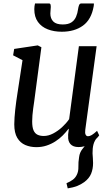

<svg xmlns="http://www.w3.org/2000/svg" viewBox="-20 -820 624 1083"><path d="M362 242.5 355 213.5Q377 204 391 193.5Q405 183 413 166.5Q423 147 422.2 120.8Q421.5 94.5 426 67.5Q429 40.5 444.5 21.2Q460 2 470.5 -12L531 -48.5Q513 -27.5 507.2 -5.2Q501.5 17 502 45Q502.5 57.5 503.8 71.8Q505 86 505 99.5Q505 132.5 494.2 159.2Q483.5 186 455.5 207Q437.5 220 416 228.8Q394.5 237.5 362 242.5ZM185 10Q151 10 122.8 -2Q94.5 -14 77.5 -42.2Q60.5 -70.5 60.5 -119Q60.5 -136.5 62 -157.5Q63.5 -178.5 66 -202Q68.5 -225.5 71.8 -249Q75 -272.5 78.5 -294L107 -480.5L54 -508L60 -544L193 -564L213.5 -553.5L178.5 -290Q176 -269 173 -248.2Q170 -227.5 167.2 -207.8Q164.5 -188 163 -169.8Q161.5 -151.5 161.5 -135Q161.5 -102.5 169.2 -84.8Q177 -67 191.8 -60Q206.5 -53 227 -53Q253 -53 279.8 -67Q306.5 -81 330 -102.5Q353.5 -124 370 -148L425 -559.5H525L461 -88Q458.5 -69.5 463 -60.5Q467.5 -51.5 476.5 -51.5Q486 -51.5 497.8 -58.5Q509.5 -65.5 527.5 -82L539.5 -56.5Q535 -49 519 -33.2Q503 -17.5 478.2 -4Q453.5 9.5 423 9.5Q392 9.5 377.2 -7.5Q362.5 -24.5 364.5 -52.5Q364 -54.5 364.2 -59Q364.5 -63.5 365.2 -69.2Q366 -75 366.8 -81Q367.5 -87 368 -92.5L366.5 -93.5Q352 -74 333.5 -55.5Q315 -37 292 -22.2Q269 -7.5 242.5 1.2Q216 10 185 10ZM256 -800.5Q263 -800.5 264.8 -794.8Q266.5 -789 266.5 -780.5Q266.5 -772.5 265.2 -762.5Q264 -752.5 264 -744Q264 -715.5 280.5 -698.8Q297 -682 334 -682Q365 -682 382.8 -693.8Q400.5 -705.5 409 -725.5Q417.5 -745.5 420.5 -769Q422 -780.5 425.8 -790.5Q429.5 -800.5 438.5 -800.5H509.5Q509.5 -797 509.5 -793.5Q509.5 -790 508.5 -785Q495.5 -710 448 -675.5Q400.5 -641 328.5 -641Q284.5 -641 249.5 -654.5Q214.5 -668 194 -696.2Q173.5 -724.5 173.5 -768Q173.5 -776 174.5 -784.2Q175.5 -792.5 177.5 -800.5Z"/></svg>

Font: Merriweather 24pt
Style: Italic
Weight: 400
Italic angle: -7.8°
Designer: Eben Sorkin
Foundry: Eben Sorkin
Version: Version 2.101